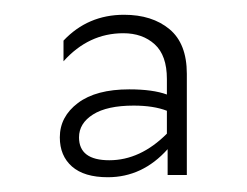

<svg xmlns="http://www.w3.org/2000/svg" viewBox="-20 -718 334 260"><path d="M128 -501Q170 -501 206 -537V-568Q188 -575 161 -575Q125 -575 106 -563Q87 -551 87 -532Q87 -501 128 -501ZM206 -611Q206 -643 189.5 -658Q173 -673 147 -673Q100 -673 66 -635V-663Q99 -698 148 -698Q186 -698 209.5 -678.5Q233 -659 233 -618V-481H207V-516Q173 -478 126 -478Q94 -478 77.5 -492.5Q61 -507 61 -532Q61 -560 85.5 -578.5Q110 -597 155 -597Q187 -597 206 -590Z"/></svg>

Font: Roundo Light
Style: Regular
Weight: 300
Designer: Namrata Goyal (Gurmukhi), Shiva Nallaperumal (Latin)
Foundry: Indian Type Foundry
Version: Version 1.000;PS 1.0;hotconv 1.0.88;makeotf.lib2.5.647800